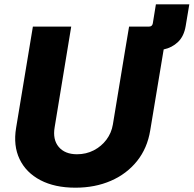

<svg xmlns="http://www.w3.org/2000/svg" viewBox="-20 -849 886 878"><path d="M552.2 -619.6 570.3 -727.5H662.1Q675.8 -727.5 678.7 -741.7L692.9 -829.1H845.7L829.1 -730Q821.3 -683.1 793.9 -657Q766.6 -630.9 728.5 -623L667 -252.9Q653.8 -171.4 606.7 -112.5Q559.6 -53.7 487.1 -22.2Q414.6 9.3 324.7 9.3Q230.5 9.3 164.8 -25.1Q99.1 -59.6 69.6 -121.3Q40 -183.1 53.7 -264.6L130.4 -727.5H305.7L230 -267.6Q220.2 -210.9 248.5 -177.2Q276.9 -143.6 332 -143.6Q374 -143.6 408.9 -161.6Q443.8 -179.7 466.8 -210.4Q489.7 -241.2 496.1 -279.3L552.2 -619.6Z"/></svg>

Font: Inter Extra Bold
Style: Italic
Weight: 800
Italic angle: -9.39999°
Designer: Rasmus Andersson
Foundry: rsms
Version: Version 4.000;git-3c8e0fc